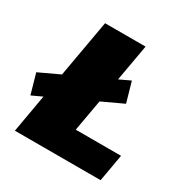

<svg xmlns="http://www.w3.org/2000/svg" viewBox="-202 -807 910 938"><g transform="rotate(30 253.0 -337.5)"><path d="M-46 -299.5 68.5 -353 125.5 -675H354L317.5 -469L379 -498L411 -385.5L293 -330.5L261.5 -153H517L490 0H6.5L44 -214L-14 -187Z"/></g></svg>

Font: Rudi
Style: Regular
Weight: 400
Italic angle: -10°
Designer: Tyler Finck
Foundry: Etcetera Type Company
Version: Version 1.111; ttfautohint (v1.8.4)